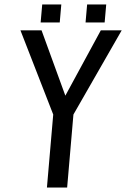

<svg xmlns="http://www.w3.org/2000/svg" viewBox="-20 -835 562 855"><path d="M307 -325 279 0H189L217 -325L71 -700H165L271 -409L429 -700H522ZM361 -735 368 -815H453L446 -735ZM161 -735 168 -815H253L246 -735Z"/></svg>

Font: Share
Style: Italic
Weight: 400
Version: Version 1.002